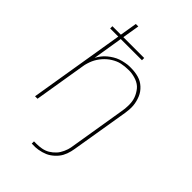

<svg xmlns="http://www.w3.org/2000/svg" viewBox="-276 -836 1153 1153"><g transform="rotate(45 300.0 -260.0)"><path d="M230 215V196H251Q261 196 272.5 195Q284 194 295 192Q306 190 317 186Q328 182 338 176Q348 170 357 162.5Q366 155 374 146.5Q382 138 388 128Q394 118 399 107.5Q404 97 408 84.5Q412 72 413 65L473 -300Q476 -315 477.5 -330Q479 -345 479 -360Q479 -375 477 -389.5Q475 -404 470 -417.5Q465 -431 458 -443Q451 -455 442.5 -465.5Q434 -476 422 -484Q410 -492 397 -497Q384 -502 367 -505.5Q350 -509 340 -509H327Q313 -509 298.5 -507.5Q284 -506 269.5 -503Q255 -500 241.5 -494Q228 -488 215 -480Q202 -472 190.5 -462Q179 -452 169 -440.5Q159 -429 150.5 -416Q142 -403 136 -389.5Q130 -376 125 -359.5Q120 -343 119 -334L64 0H43L143 -607H74V-626H146L164 -735H185L167 -626H344V-607H164L133 -416Q141 -432 153 -447.5Q165 -463 180 -475.5Q195 -488 211.5 -498Q228 -508 245 -514Q262 -520 283 -524Q304 -528 316 -528H330Q347 -528 363 -526Q379 -524 395 -519.5Q411 -515 424 -507.5Q437 -500 448.5 -489.5Q460 -479 469 -466.5Q478 -454 484 -439.5Q490 -425 494 -409.5Q498 -394 499.5 -378Q501 -362 499.5 -342.5Q498 -323 496 -312L435 56Q433 68 430 80.5Q427 93 422.5 105Q418 117 412 128Q406 139 397.5 149.5Q389 160 379 169Q369 178 358 185.5Q347 193 335 198Q323 203 311 206.5Q299 210 284.5 212.5Q270 215 262 215Z"/></g></svg>

Font: Iosevka Aile Thin Oblique
Style: Regular
Weight: 100
Italic angle: -9°
Designer: Belleve Invis
Foundry: Belleve Invis
Version: Version 31.1.0; ttfautohint (v1.8.4)